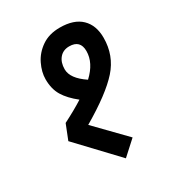

<svg xmlns="http://www.w3.org/2000/svg" viewBox="-129 -544 592 651"><g transform="rotate(-30 167.0 -218.0)"><path d="M121 -132 230 -20 175 30 35 -118 58 -176Q107 -201 138 -221Q105 -247 89 -273.5Q73 -300 73 -338Q73 -366 87.5 -396Q102 -426 131 -446Q160 -466 202 -466Q257 -466 285.5 -438.5Q314 -411 314 -362Q314 -293 269.5 -243Q225 -193 121 -132ZM241 -352Q241 -395 198 -395Q174 -395 160 -378.5Q146 -362 146 -335Q146 -299 197 -265Q241 -306 241 -352Z"/></g></svg>

Font: Cambay Devanagari
Style: Bold Italic
Weight: 700
Designer: Pooja Saxena
Foundry: Pooja Saxena
Version: Version 1.005;PS 001.005;hotconv 1.0.70;makeotf.lib2.5.58329